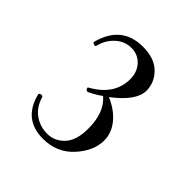

<svg xmlns="http://www.w3.org/2000/svg" viewBox="-109 -797 469 469"><g transform="rotate(45 125.5 -563.0)"><path d="M150 -583Q181 -570 199 -548Q217 -526 217 -500Q217 -464 186.5 -430.5Q156 -397 108 -397Q40 -397 23 -466Q23 -468 25.5 -469.5Q28 -471 31 -470.5Q34 -470 35 -468Q42 -442 61.5 -427.5Q81 -413 107 -413Q132 -413 150.5 -432.5Q169 -452 169 -493Q169 -549 138 -575Q125 -565 106 -556Q101 -553 97 -560Q96 -563 98 -564Q156 -596 156 -651Q156 -675 141.5 -691Q127 -707 104 -707Q81 -707 63.5 -691Q46 -675 40 -651Q39 -645 32 -649Q28 -650 29 -653Q49 -729 122 -729Q162 -729 183 -708Q204 -687 204 -659Q204 -624 150 -583Z"/></g></svg>

Font: Cormorant
Style: Regular
Weight: 400
Designer: Christian Thalmann (Catharsis Fonts)
Version: Version 1.000;PS 001.000;hotconv 1.0.70;makeotf.lib2.5.58329